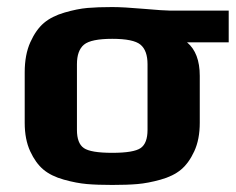

<svg xmlns="http://www.w3.org/2000/svg" viewBox="-20 -514 668 544"><path d="M628 -394V-484H461C449.7 -484 425 -485.7 387 -489C349 -492.3 319.3 -494 298 -494C270.7 -494 247.3 -493.2 228 -491.5C208.7 -489.8 187 -485.5 163 -478.5C139 -471.5 119.5 -461.7 104.5 -449C89.5 -436.3 76.7 -418.2 66 -394.5C55.3 -370.8 50 -342.3 50 -309V-166C50 -134.7 55.2 -107.8 65.5 -85.5C75.8 -63.2 88.3 -45.8 103 -33.5C117.7 -21.2 137 -11.7 161 -5C185 1.7 206.8 5.8 226.5 7.5C246.2 9.2 270 10 298 10C326 10 349.8 9.2 369.5 7.5C389.2 5.8 411 1.7 435 -5C459 -11.7 478.3 -21.2 493 -33.5C507.7 -45.8 520.2 -63.2 530.5 -85.5C540.8 -107.8 546 -134.7 546 -166V-299C546 -342.3 534 -374 510 -394ZM398 -146C398 -120.7 391.5 -103.5 378.5 -94.5C365.5 -85.5 338.7 -81 298 -81C257.3 -81 230.5 -85.5 217.5 -94.5C204.5 -103.5 198 -120.7 198 -146V-332C198 -358 204.7 -376.5 218 -387.5C231.3 -398.5 258 -404 298 -404C338 -404 364.7 -398.5 378 -387.5C391.3 -376.5 398 -358 398 -332Z"/></svg>

Font: Play
Style: Bold
Weight: 700
Designer: Jonas Hecksher
Foundry: Jonas Hecksher, Playtypeª, e-types AS
Version: Version 1.002